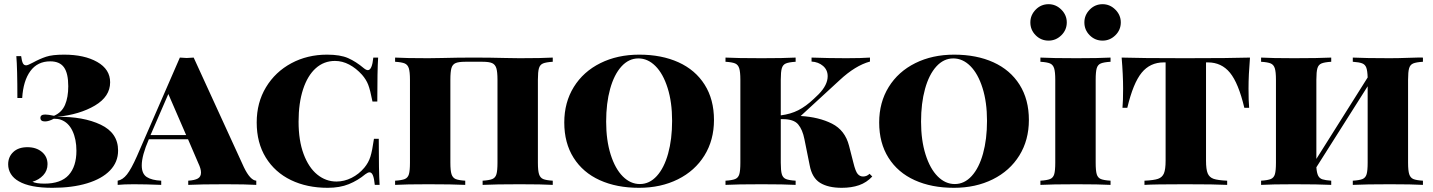

<svg xmlns="http://www.w3.org/2000/svg" viewBox="-20 -883 6845 917"><path d="M506 -490Q506 -422 433.5 -379Q361 -336 253 -325Q378 -327 461 -287.5Q544 -248 544 -164Q544 -109 505.5 -69Q467 -29 396 -7.5Q325 14 230 14Q123 14 70 -17Q45 -31 32 -52Q19 -73 19 -98Q19 -134 43.5 -157Q68 -180 111 -180Q153 -180 180 -157.5Q207 -135 207 -99Q207 -68 186.5 -46Q166 -24 135 -15Q153 -6 192 -6Q271 -6 308 -47Q345 -88 345 -163Q345 -218 326 -258Q307 -298 271 -311Q257 -316 237 -316Q213 -303 195 -303Q173 -303 173 -320Q173 -336 196 -336Q210 -336 238 -330Q275 -346 290.5 -382Q306 -418 306 -471Q306 -533 285.5 -561.5Q265 -590 220 -590Q159 -590 125 -543.5Q91 -497 86 -415H63Q63 -557 58 -615H81Q84 -592 89 -581.5Q94 -571 105 -571Q113 -571 137 -584Q170 -602 200 -612Q230 -622 286 -622Q383 -622 444.5 -587Q506 -552 506 -490Z M1204 -20V0Q1153 -3 1057 -3Q936 -3 879 0V-20Q910 -22 925 -30.5Q940 -39 940 -59Q940 -77 927 -104L878 -218H691Q657 -140 657 -93Q657 -53 681 -37.5Q705 -22 750 -20V0Q675 -3 619 -3Q572 -3 542 0V-20Q566 -24 586.5 -50Q607 -76 634 -137L839 -608Q861 -606 872 -606Q883 -606 905 -608L1145 -84Q1175 -22 1204 -20ZM869 -238 784 -434 699 -238Z M1718 -557Q1729 -548 1737 -548Q1757 -548 1763 -608H1786Q1782 -548 1782 -398H1759Q1748 -454 1738.5 -478.5Q1729 -503 1709 -526Q1681 -557 1648 -574.5Q1615 -592 1580 -592Q1527 -592 1488 -557Q1449 -522 1427.5 -456.5Q1406 -391 1406 -302Q1406 -212 1430 -147.5Q1454 -83 1495 -49.5Q1536 -16 1587 -16Q1624 -16 1659 -33.5Q1694 -51 1720 -82Q1740 -106 1749 -134.5Q1758 -163 1766 -220H1789Q1789 -63 1793 0H1770Q1767 -31 1761 -45.5Q1755 -60 1745 -60Q1737 -60 1725 -51Q1689 -21 1646 -3.5Q1603 14 1545 14Q1446 14 1369.5 -23Q1293 -60 1249.5 -130.5Q1206 -201 1206 -298Q1206 -393 1250.5 -466.5Q1295 -540 1371.5 -581Q1448 -622 1542 -622Q1605 -622 1642.5 -605.5Q1680 -589 1718 -557Z M2620 -588Q2588 -586 2573.5 -580Q2559 -574 2554 -557Q2549 -540 2549 -502V-106Q2549 -68 2554.5 -51Q2560 -34 2574 -28Q2588 -22 2620 -20V0Q2569 -3 2462 -3Q2347 -3 2285 0V-20Q2317 -22 2331.5 -28Q2346 -34 2351 -51Q2356 -68 2356 -106V-502Q2356 -540 2350.5 -557.5Q2345 -575 2330.5 -581.5Q2316 -588 2285 -588H2202Q2170 -588 2155.5 -581.5Q2141 -575 2136 -557.5Q2131 -540 2131 -502V-106Q2131 -68 2136.5 -51Q2142 -34 2156 -28Q2170 -22 2202 -20V0Q2141 -3 2025 -3Q1918 -3 1867 0V-20Q1899 -22 1913.5 -28Q1928 -34 1933 -51Q1938 -68 1938 -106V-502Q1938 -540 1932.5 -557Q1927 -574 1913 -580Q1899 -586 1867 -588V-608Q1918 -605 2025 -605Q2066 -605 2092 -606Q2166 -608 2243 -608Q2319 -608 2395 -606Q2420 -605 2462 -605Q2569 -605 2620 -608Z M3390 -310Q3390 -214 3344.5 -140.5Q3299 -67 3217.5 -26.5Q3136 14 3032 14Q2925 14 2844.5 -22.5Q2764 -59 2719.5 -129.5Q2675 -200 2675 -298Q2675 -394 2720.5 -467.5Q2766 -541 2847.5 -581.5Q2929 -622 3033 -622Q3140 -622 3220.5 -585.5Q3301 -549 3345.5 -478.5Q3390 -408 3390 -310ZM2875 -302Q2875 -213 2896.5 -145Q2918 -77 2954.5 -40.5Q2991 -4 3036 -4Q3082 -4 3117 -42.5Q3152 -81 3171 -149.5Q3190 -218 3190 -306Q3190 -395 3168.5 -463Q3147 -531 3110.5 -567.5Q3074 -604 3029 -604Q2983 -604 2948 -565.5Q2913 -527 2894 -458.5Q2875 -390 2875 -302Z M4146 -40Q4119 -11 4083 1.5Q4047 14 4000 14Q3935 14 3896.5 -10Q3858 -34 3847 -94L3822 -218Q3813 -264 3792 -289Q3771 -314 3718 -314H3709V-106Q3709 -68 3714 -51Q3719 -34 3733.5 -28Q3748 -22 3780 -20V0Q3725 -3 3618 -3Q3499 -3 3445 0V-20Q3477 -22 3491.5 -28Q3506 -34 3511 -51Q3516 -68 3516 -106V-502Q3516 -540 3510.5 -557Q3505 -574 3491 -580Q3477 -586 3445 -588V-608Q3499 -605 3618 -605Q3724 -605 3780 -608V-588Q3748 -586 3733.5 -580Q3719 -574 3714 -557Q3709 -540 3709 -502V-332Q3756 -338 3792.5 -356.5Q3829 -375 3867 -411L3890 -433Q3933 -477 3933 -519Q3933 -549 3911 -568Q3889 -587 3856 -589V-608Q3940 -605 4022 -605Q4094 -605 4135 -608V-589Q4065 -570 3990 -500L3804 -329Q3891 -324 3953.5 -292.5Q4016 -261 4035 -187L4056 -105Q4066 -64 4076.5 -52Q4087 -40 4102 -40Q4120 -40 4133 -53Z M4894 -310Q4894 -214 4848.5 -140.5Q4803 -67 4721.5 -26.5Q4640 14 4536 14Q4429 14 4348.5 -22.5Q4268 -59 4223.5 -129.5Q4179 -200 4179 -298Q4179 -394 4224.5 -467.5Q4270 -541 4351.5 -581.5Q4433 -622 4537 -622Q4644 -622 4724.5 -585.5Q4805 -549 4849.5 -478.5Q4894 -408 4894 -310ZM4379 -302Q4379 -213 4400.5 -145Q4422 -77 4458.5 -40.5Q4495 -4 4540 -4Q4586 -4 4621 -42.5Q4656 -81 4675 -149.5Q4694 -218 4694 -306Q4694 -395 4672.5 -463Q4651 -531 4614.5 -567.5Q4578 -604 4533 -604Q4487 -604 4452 -565.5Q4417 -527 4398 -458.5Q4379 -390 4379 -302Z M5284 -588Q5252 -586 5237.5 -580Q5223 -574 5218 -557Q5213 -540 5213 -502V-106Q5213 -68 5218 -51Q5223 -34 5237.5 -28Q5252 -22 5284 -20V0Q5229 -3 5122 -3Q5003 -3 4949 0V-20Q4981 -22 4995.5 -28Q5010 -34 5015 -51Q5020 -68 5020 -106V-502Q5020 -540 5014.5 -557Q5009 -574 4995 -580Q4981 -586 4949 -588V-608Q5003 -605 5122 -605Q5228 -605 5284 -608ZM5075 -776Q5075 -740 5049 -714.5Q5023 -689 4988 -689Q4952 -689 4926.5 -714.5Q4901 -740 4901 -776Q4901 -811 4926.5 -837Q4952 -863 4988 -863Q5023 -863 5049 -837Q5075 -811 5075 -776ZM5333 -776Q5333 -740 5307 -714.5Q5281 -689 5246 -689Q5210 -689 5184.5 -714.5Q5159 -740 5159 -776Q5159 -811 5184.5 -837Q5210 -863 5246 -863Q5281 -863 5307 -837Q5333 -811 5333 -776Z M5943 -460Q5943 -400 5946 -368H5923Q5895 -486 5854.5 -535.5Q5814 -585 5749 -585H5740V-116Q5740 -74 5748 -55Q5756 -36 5776 -29Q5796 -22 5841 -20V0Q5785 -3 5639 -3Q5494 -3 5446 0V-20Q5491 -22 5511 -29Q5531 -36 5539 -55Q5547 -74 5547 -116V-585H5538Q5473 -585 5432.5 -535.5Q5392 -486 5364 -368H5341Q5344 -400 5344 -460Q5344 -525 5337 -608Q5426 -605 5639 -605Q5858 -605 5950 -608Q5943 -525 5943 -460Z M6705 -502V-106Q6705 -68 6710.5 -51Q6716 -34 6730 -28Q6744 -22 6776 -20V0Q6725 -3 6618 -3Q6503 -3 6441 0V-20Q6473 -22 6487.5 -28Q6502 -34 6507 -51Q6512 -68 6512 -106V-471L6267 -84Q6269 -57 6275.5 -44Q6282 -31 6296 -26.5Q6310 -22 6338 -20V0Q6277 -3 6161 -3Q6054 -3 6003 0V-20Q6035 -22 6049.5 -28Q6064 -34 6069 -51Q6074 -68 6074 -106V-502Q6074 -540 6068.5 -557Q6063 -574 6049 -580Q6035 -586 6003 -588V-608Q6054 -605 6161 -605Q6276 -605 6338 -608V-588Q6306 -586 6291.5 -580Q6277 -574 6272 -557Q6267 -540 6267 -502V-124L6512 -513Q6511 -545 6505.5 -560Q6500 -575 6485.5 -580.5Q6471 -586 6441 -588V-608Q6502 -605 6618 -605Q6656 -605 6712 -607Q6768 -609 6776 -608V-588Q6744 -586 6729.5 -580Q6715 -574 6710 -557Q6705 -540 6705 -502Z"/></svg>

Font: Playfair Display SC Black
Style: Regular
Weight: 900
Designer: Claus Eggers Sørensen
Foundry: Claus Eggers Sørensen
Version: Version 1.200; ttfautohint (v1.6)